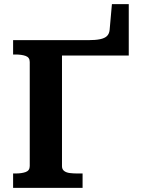

<svg xmlns="http://www.w3.org/2000/svg" viewBox="-20 -903 678 923"><path d="M278 -636V-104Q278 -89 288.5 -81Q299 -73 316.5 -71Q334 -69 353 -69H377V0H43V-69H54Q84 -69 103.5 -76Q123 -83 123 -105V-605Q123 -627 103.5 -634Q84 -641 54 -641H43V-710H405Q439 -710 461 -714.5Q483 -719 494 -729.5Q505 -740 507 -759L518 -883H599V-636Z"/></svg>

Font: Roboto Serif SemiBold
Style: Regular
Weight: 600
Designer: Greg Gazdowicz
Foundry: Commercial Type
Version: Version 1.008